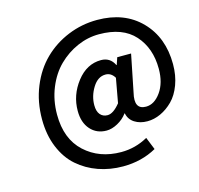

<svg xmlns="http://www.w3.org/2000/svg" viewBox="-129 -891 1265 1220"><g transform="rotate(-15 503.5 -281.0)"><path d="M534 190Q448 190 372.5 163.5Q297 137 238.5 86Q180 35 146 -47Q112 -129 112 -232Q112 -347 152 -445Q192 -543 260.5 -610Q329 -677 420.5 -714.5Q512 -752 613 -752Q792 -752 899.5 -642Q1007 -532 1007 -356Q1007 -282 984.5 -221.5Q962 -161 925 -124Q888 -87 844.5 -67Q801 -47 757 -47Q708 -47 673 -69.5Q638 -92 630 -133H628Q603 -99 564.5 -78Q526 -57 491 -57Q426 -57 385.5 -102.5Q345 -148 345 -225Q345 -329 411 -414Q477 -499 571 -499Q631 -499 658 -443H660L676 -490H767L718 -246Q692 -139 772 -139Q827 -139 869.5 -198.5Q912 -258 912 -351Q912 -487 834 -574Q756 -661 601 -661Q527 -661 457.5 -630.5Q388 -600 333 -546Q278 -492 245 -411Q212 -330 212 -236Q212 -76 307 11.5Q402 99 546 99Q639 99 721 53L754 135Q656 190 534 190ZM522 -150Q560 -150 605 -206L634 -366Q612 -403 575 -403Q524 -403 490 -348Q456 -293 456 -233Q456 -192 474 -171Q492 -150 522 -150Z"/></g></svg>

Font: NotoSansHansBold
Style: Bold
Weight: 700
Designer: Ryoko NISHIZUKA  (kana & ideographs); Paul D. Hunt (Latin, Greek & Cyrillic); Wenlong ZHANG  (bopomofo); Sandoll Communi
Foundry: Adobe Systems Incorporated
Version: Version 1.00;December 8, 2021;FontCreator 13.0.0.2675 64-bit